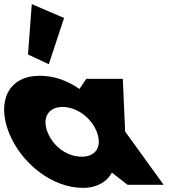

<svg xmlns="http://www.w3.org/2000/svg" viewBox="-85 -895 868 930"><path d="M50.6 -631 151.5 -584 225.2 -807.9 68.9 -875.1ZM144.9 -256C117.5 -327 151.3 -377 218.3 -377C284.3 -377 356.5 -327 383.9 -256C410.8 -186 380.1 -136 311.1 -136C239.1 -136 171.8 -186 144.9 -256ZM-43.1 -256C14.7 -106 166.3 15 316.3 15C386.3 15 434.3 -16 456.2 -58H458.2L532.5 0H707.5L521.1 -258L509.9 -513H332.9L299.7 -464C241.9 -505 176.1 -528 107.1 -528C-42.9 -528 -100.9 -406 -43.1 -256Z"/></svg>

Font: Hussar
Style: BdOpOblFour
Weight: 700
Foundry: Cannot Into Space Fonts
Version: Version 2.00